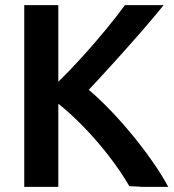

<svg xmlns="http://www.w3.org/2000/svg" viewBox="-20 -718 673 744"><path d="M632 6Q606 -42 569.5 -94Q533 -146 491 -197Q449 -248 406 -292.5Q363 -337 324 -370Q369 -418 422 -476.5Q475 -535 526 -593.5Q577 -652 614 -698H464Q435 -658 391.5 -605Q348 -552 299.5 -498.5Q251 -445 206 -401V-698H74V6H206V-316Q254 -278 304 -226.5Q354 -175 400 -116Q446 -57 481 3Q486 4 503.5 4.5Q521 5 526 6Z"/></svg>

Font: Repo DemiBold
Style: Regular
Weight: 600
Designer: Stefan Peev
Foundry: Context Ltd
Version: Version 1.502